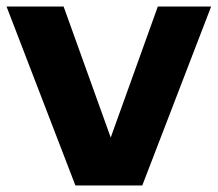

<svg xmlns="http://www.w3.org/2000/svg" viewBox="-20 -567 666 587"><path d="M210.5 0 0 -547H174.5L318.5 -146.5L462.5 -547H625.5L415 0Z"/></svg>

Font: Encode Sans SemiExpanded SemiExpanded
Style: Bold
Weight: 700
Width: 6
Designer: Multiple Designers
Foundry: Impallari Type
Version: Version 3.000; ttfautohint (v1.8.3) -l 8 -r 50 -G 200 -x 14 